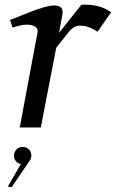

<svg xmlns="http://www.w3.org/2000/svg" viewBox="-20 -537 488 809"><path d="M63 0Q66 -12 71.5 -43.5Q77 -75 85 -117Q93 -159 101.5 -204.5Q110 -250 117.5 -290.5Q125 -331 130.5 -360Q136 -389 138 -398Q143 -424 113 -431Q83 -438 33 -421L22 -453Q42 -460 72 -472.5Q102 -485 134 -496.5Q166 -508 192.5 -512.5Q219 -517 233.5 -508Q248 -499 242 -469Q239 -454 235.5 -436.5Q232 -419 229 -399L323 -517Q363 -519 394.5 -510.5Q426 -502 448 -485L391 -403Q354 -429 316 -429Q291 -429 269 -401.5Q247 -374 217 -336Q203 -265 186.5 -178.5Q170 -92 152 0ZM29 252 13 249 68 154Q55 152 47 142Q39 132 39 119Q39 103 49.5 92.5Q60 82 76 82Q91 82 101.5 92.5Q112 103 112 119Q112 127 109 134L108 136Q106 140 103 143Z"/></svg>

Font: Wittgenstein-Italic Regular
Style: Italic
Weight: 400
Italic angle: -11°
Designer: Jörg Drees
Foundry: Jörg Drees
Version: Version 1.000; ttfautohint (v1.8.4.7-5d5b)